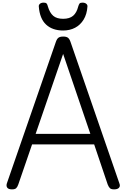

<svg xmlns="http://www.w3.org/2000/svg" viewBox="-20 -1426 961 1460"><path d="M71 14Q45 14 35.5 1.5Q26 -11 32 -31L405 -1108Q413 -1131 425 -1139.5Q437 -1148 461 -1148Q484 -1148 496 -1139.5Q508 -1131 516 -1108L888 -31Q896 -11 885 1.5Q874 14 848 14Q826 14 816.5 5.5Q807 -3 799 -23L696 -328H224L119 -23Q112 -3 102.5 5.5Q93 14 71 14ZM251 -408H667L460 -1016ZM460 -1194Q379 -1194 330.5 -1239Q282 -1284 275 -1377Q274 -1389 284 -1397.5Q294 -1406 313 -1406Q329 -1406 335 -1398.5Q341 -1391 344 -1377Q358 -1329 384.5 -1306Q411 -1283 460 -1283Q509 -1283 536 -1306Q563 -1329 575 -1377Q579 -1391 584.5 -1398.5Q590 -1406 606 -1406Q625 -1406 635.5 -1397.5Q646 -1389 645 -1377Q641 -1318 616 -1277Q591 -1236 551 -1215Q511 -1194 460 -1194Z"/></svg>

Font: Playwrite CL
Style: Regular
Weight: 400
Designer: Veronika Burian, José Scaglione
Foundry: TypeTogether
Version: Version 1.002